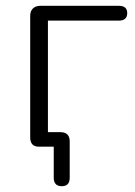

<svg xmlns="http://www.w3.org/2000/svg" viewBox="-20 -505 465 661"><path d="M165 107V0H114Q84 0 84 -32V-450Q84 -467 93.5 -476Q103 -485 119 -485H389Q418 -485 418 -460Q418 -434 389 -434H145V-50H188Q220 -50 220 -18V107Q220 136 193 136Q165 136 165 107Z"/></svg>

Font: SN Pro Light
Style: Regular
Weight: 300
Designer: Tobias Whetton
Foundry: Supernotes
Version: Version 1.002